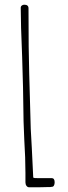

<svg xmlns="http://www.w3.org/2000/svg" viewBox="-20 -789 287 815"><path d="M88 -15V-31V-55Q88 -118 83 -197Q79 -281 79 -339Q79 -393 74 -548Q68 -688 68 -757Q68 -762 72.5 -765.5Q77 -769 83 -769Q101 -769 101 -754Q101 -569 104 -477L109 -298Q109 -256 115 -161L121 -37Q121 -34 124 -34Q125 -33 137 -33H199Q212 -33 212 -15Q212 -7 209 -1.5Q206 4 200 4L193 5H185Q164 6 104 6Q97 6 92.5 0Q88 -6 88 -15Z"/></svg>

Font: Amatic SC
Style: Regular
Weight: 400
Designer: Multiple Designers
Foundry: Vernon Adams
Version: Version 2.505